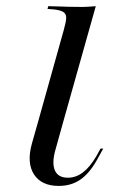

<svg xmlns="http://www.w3.org/2000/svg" viewBox="-20 -591 425 622"><path d="M104.8 -201.6 186.3 -492.7Q193.5 -518.5 194.4 -531.9Q195.2 -545.2 185.9 -551.6Q176.6 -558.1 154 -560.5L133.9 -562.1L136.3 -571Q148.4 -571 165.7 -570.2Q183.1 -569.4 204.4 -569Q225.8 -568.5 250 -568.5H248.4Q258.9 -568.5 269.4 -569.4Q279.8 -570.2 290.3 -571L186.3 -201.6ZM170.2 11.3Q114.5 11.3 90.3 -25.8Q66.1 -62.9 83.1 -125L104.8 -201.6H186.3L158.9 -103.2Q147.6 -61.3 158.1 -38.3Q168.5 -15.3 200 -15.3Q225.8 -15.3 248.4 -32.3Q271 -49.2 291.9 -84.7L305.6 -109.7H314.5L293.5 -71.8Q269.4 -29 239.9 -8.9Q210.5 11.3 170.2 11.3Z"/></svg>

Font: Playfair 144pt SemiCondensed
Style: Italic
Weight: 400
Width: 4
Italic angle: -15.6°
Designer: Claus Eggers Sørensen
Foundry: Claus Eggers Sørensen
Version: Version 2.203